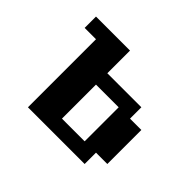

<svg xmlns="http://www.w3.org/2000/svg" viewBox="-129 -823 1039 1039"><g transform="rotate(45 390.5 -304.0)"><path d="M347.2 -86.8H520.8V-347.2H347.2ZM347.2 -434H607.6V-347.2H694.4V-86.8H607.6V0H173.6V-520.8H86.8V-607.6H347.2Z"/></g></svg>

Font: 8-bit Operator+ 8
Style: Bold
Weight: 700
Designer: GrandChaos9000
Version: Version 1.3.0 - August 1, 2014